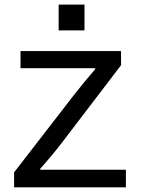

<svg xmlns="http://www.w3.org/2000/svg" viewBox="-20 -786 620 831"><path d="M233.9 -766.1H345.7V-654.3H233.9ZM68.8 -564.9H503.9V-503.9L251 -172.4Q211.4 -120.1 153.8 -55.2V-51.3H524.9V24.9H41V-40L297.9 -372.1Q345.2 -432.6 392.1 -486.8V-490.7H68.8Z"/></svg>

Font: FORM UDPGothic
Style: Regular
Weight: 400
Foundry: Pronama LLC
Version: Version 1.05101